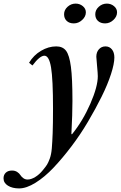

<svg xmlns="http://www.w3.org/2000/svg" viewBox="-114 -800 680 1076"><path d="M67.9 -433.1 48.8 -448.2Q74.2 -490.7 116 -515.4Q157.7 -540 201.2 -540Q237.8 -540 256.3 -515.4Q274.9 -490.7 283.4 -425.8Q292 -360.8 292 -233.9Q292 -161.1 286.1 -49.8L289.1 -46.9Q350.6 -123 392.3 -218.8Q434.1 -314.5 434.1 -373Q434.1 -387.2 429.9 -431.4Q425.8 -475.6 425.8 -481.9Q425.8 -507.3 440.2 -523.7Q454.6 -540 477.1 -540Q499.5 -540 513.2 -523.2Q526.9 -506.3 526.9 -478Q526.9 -442.9 508.1 -384.8Q489.3 -326.7 455.8 -259Q422.4 -191.4 379.6 -118.9Q336.9 -46.4 286.6 20Q236.3 86.4 186.3 139.4Q136.2 192.4 85.2 224.1Q34.2 255.9 -6.8 255.9Q-44.9 255.9 -69.6 240.5Q-94.2 225.1 -94.2 199.2Q-94.2 179.7 -81.5 167.7Q-68.8 155.8 -46.9 155.8Q-29.8 155.8 -17.8 163.6Q-5.9 171.4 0 180.9Q5.9 190.4 16.4 198.2Q26.9 206.1 41 206.1Q60.1 206.1 83.3 192.1Q106.4 178.2 126 153.8Q142.1 134.3 149.4 122.8Q156.7 111.3 165 88.6Q173.3 65.9 176.3 32Q179.2 -2 181.2 -54.7Q183.1 -107.4 183.1 -190.9Q183.1 -356.4 172.1 -422.1Q161.1 -487.8 134.8 -487.8Q108.9 -487.8 67.9 -433.1ZM310.1 -779.8Q333 -779.8 350.1 -765.6Q367.2 -751.5 367.2 -731Q367.2 -707 346.4 -688Q325.7 -668.9 299.8 -668.9Q274.4 -668.9 259.8 -682.9Q245.1 -696.8 245.1 -720.2Q245.1 -744.1 264.6 -762Q284.2 -779.8 310.1 -779.8ZM484.9 -779.8Q507.8 -779.8 524.9 -765.6Q542 -751.5 542 -731Q542 -707 521.5 -688Q501 -668.9 475.1 -668.9Q449.7 -668.9 434.8 -682.9Q419.9 -696.8 419.9 -720.2Q419.9 -744.1 439.5 -762Q459 -779.8 484.9 -779.8Z"/></svg>

Font: Libre Caslon Text
Style: Italic
Weight: 400
Italic angle: -25°
Designer: Pablo Impallari, Rodrigo Fuenzalida
Foundry: Pablo Impallari, Rodrigo Fuenzalida
Version: Version 1.002